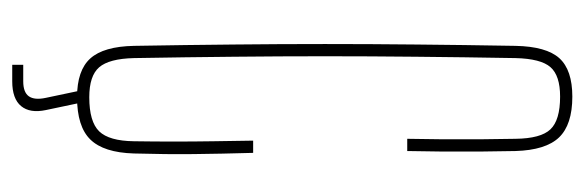

<svg xmlns="http://www.w3.org/2000/svg" viewBox="-341 -503 956 314"><g transform="rotate(90 137.0 -346.0)"><path d="M139 6Q95 6 75.5 -15.8Q56 -37.5 55 -87Q53.5 -173.5 52.8 -250Q52 -326.5 52 -399.5Q52 -472.5 52.8 -548.8Q53.5 -625 55 -711Q56 -761.5 75.2 -782.8Q94.5 -804 138 -804Q184 -804 204.8 -782.2Q225.5 -760.5 227 -711Q227.5 -690.5 227.8 -656.5Q228 -622.5 227.8 -588.5Q227.5 -554.5 227 -534H207Q207.5 -563.5 207.8 -593Q208 -622.5 207.8 -652Q207.5 -681.5 207 -711Q206.5 -752.5 191.5 -768.2Q176.5 -784 138 -784Q103.5 -784 89.8 -768.2Q76 -752.5 75 -711Q73.5 -625 72.8 -548.8Q72 -472.5 72 -399.5Q72 -326.5 72.8 -250Q73.5 -173.5 75 -87Q76 -46.5 90 -30.2Q104 -14 139 -14Q179 -14 194.8 -30.2Q210.5 -46.5 211 -87Q211.5 -119.5 211.5 -152Q211.5 -184.5 211 -217Q210.5 -249.5 210 -282H230Q231.5 -229.5 232 -184.5Q232.5 -139.5 231 -87Q229.5 -37.5 208.2 -15.8Q187 6 139 6ZM86 112V94H113Q131 94 137.5 84.8Q144 75.5 140 57L128 0H148L160 57Q165.5 83 153.5 97.5Q141.5 112 113 112Z"/></g></svg>

Font: Big Shoulders Display Thin Thin
Style: Regular
Weight: 250
Version: Version 2.002